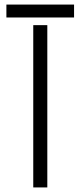

<svg xmlns="http://www.w3.org/2000/svg" viewBox="-20 -820 352 840"><path d="M8 -743.5V-800H304V-743.5ZM125.5 0V-710H187V0Z"/></svg>

Font: Big Shoulders Stencil Text Light
Style: Regular
Weight: 300
Designer: Patric King
Foundry: XO Type Co
Version: Version 1.000